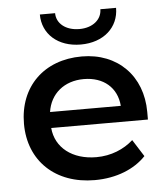

<svg xmlns="http://www.w3.org/2000/svg" viewBox="-51 -746 701 803"><g transform="rotate(-5 299.0 -345.0)"><path d="M466 -700H400C400 -657 362 -625 306 -625C248 -625 210 -657 210 -700H146C146 -618 210 -560 306 -560C402 -560 466 -618 466 -700ZM40 -250C40 -94 150 10 315 10C407 10 483 -22 530 -72L485 -143C446 -108 392 -85 330 -85C229 -85 159 -140 152 -223H558V-255C558 -406 456 -510 305 -510C146 -510 40 -406 40 -250ZM153 -290C164 -366 223 -415 305 -415C388 -415 444 -367 450 -290Z"/></g></svg>

Font: Gully Medium
Style: Regular
Weight: 500
Designer: jaikishan Patel
Foundry: MagicType
Version: Version 1.000;Glyphs 3.2 (3242)